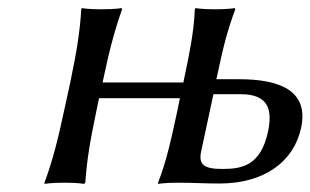

<svg xmlns="http://www.w3.org/2000/svg" viewBox="-20 -452 768 475"><path d="M516 -259C532 -334 541 -372 562 -429L561 -432C561 -432 546 -429 512 -429C477 -429 464 -432 464 -432L462 -429C460 -375 449 -321 434 -250V-248H234V-249C250 -325 262 -372 282 -429L281 -432C281 -432 265 -429 231 -429C196 -429 183 -432 183 -432L181 -429C178 -376 170 -325 154 -249L139 -180C123 -105 110 -54 90 0V3C90 3 105 0 140 0C174 0 188 3 188 3L191 0C195 -57 203 -104 219 -180L225 -209H425L419 -179C403 -105 392 -54 371 0V3C371 3 386 0 421 0C461 0 483 2 523 2C634 2 707 -52 725 -136C745 -230 668 -256 572 -256H515ZM643 -126C625 -44 581 -34 531 -34C485 -34 470 -44 478 -79L508 -219H575C646 -219 654 -179 643 -126Z"/></svg>

Font: Libertinus Sans
Style: Italic
Weight: 400
Italic angle: -12°
Designer: Philipp H. Poll, Khaled Hosny
Foundry: Caleb Maclennan
Version: Version 7.050;RELEASE